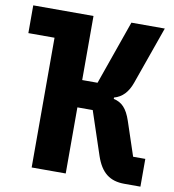

<svg xmlns="http://www.w3.org/2000/svg" viewBox="-79 -768 758 838"><g transform="rotate(10 300.0 -349.0)"><path d="M117 0H268V-293H336L400 -101C424 -30 463 0 528 0H599V-123H545L495 -273C477 -327 454 -349 418 -357V-363C454 -373 478 -399 493 -441L584 -698H436L336 -414H268V-698H1V-575H117Z"/></g></svg>

Font: IBM Plex Mono
Style: Bold
Weight: 700
Monospace: yes
Designer: Mike Abbink, Paul van der Laan, Pieter van Rosmalen
Foundry: Bold Monday
Version: Version 2.004